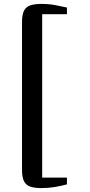

<svg xmlns="http://www.w3.org/2000/svg" viewBox="-20 -824 458 981"><path d="M191 137Q158 137 136 130Q114 123 103.2 103Q92.5 83 92.5 44V-711Q92.5 -750.5 103.2 -770.2Q114 -790 136 -797Q158 -804 191 -804Q229 -804 261 -798Q293 -792 322 -785.5V-751.5H195.5V83.5H322V118Q292 126 260 131.5Q228 137 191 137Z"/></svg>

Font: Merriweather 72pt SemiBold
Style: Regular
Weight: 600
Version: Version 2.100